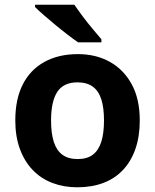

<svg xmlns="http://www.w3.org/2000/svg" viewBox="-20 -786 659 816"><path d="M574 -274Q574 -206 555.5 -153Q537 -100 502.5 -63.5Q468 -27 419 -8.5Q370 10 308 10Q251 10 202.5 -8.5Q154 -27 119 -63.5Q84 -100 64.5 -153Q45 -206 45 -274Q45 -365 77 -427.5Q109 -490 169 -523Q229 -556 311 -556Q388 -556 447 -523Q506 -490 540 -427.5Q574 -365 574 -274ZM197 -274Q197 -220 208.5 -183.5Q220 -147 245 -128.5Q270 -110 310 -110Q350 -110 374.5 -128.5Q399 -147 410.5 -183.5Q422 -220 422 -274Q422 -328 410.5 -364Q399 -400 374 -418Q349 -436 309 -436Q250 -436 223.5 -395.5Q197 -355 197 -274ZM296 -766Q311 -744 331.5 -716.5Q352 -689 373.5 -663.5Q395 -638 411 -619V-606H312Q293 -619 267.5 -638.5Q242 -658 215.5 -680Q189 -702 166 -722Q143 -742 129 -756V-766Z"/></svg>

Font: Noto Sans Devanagari
Style: Bold
Weight: 700
Version: Version 2.003